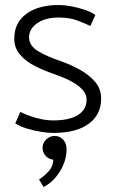

<svg xmlns="http://www.w3.org/2000/svg" viewBox="-20 -518 459 767"><path d="M41 -25Q60 -13 87.5 -4.5Q115 4 143.5 8.5Q172 13 192 13Q285 13 334.5 -23.5Q384 -60 384 -124Q384 -163 360 -191Q336 -219 299 -239.5Q262 -260 222 -274Q171 -291 134 -312.5Q97 -334 96 -368Q96 -403 129 -425.5Q162 -448 213 -448Q258 -448 289.5 -436Q321 -424 341 -414L361 -458Q345 -470 318 -479Q291 -488 263.5 -493Q236 -498 215 -498Q133 -498 85 -462.5Q37 -427 37 -364Q37 -326 60.5 -299Q84 -272 120 -254Q156 -236 194 -223Q229 -211 259 -196Q289 -181 307.5 -162Q326 -143 326 -119Q326 -92 309.5 -73.5Q293 -55 263.5 -46Q234 -37 194 -37Q169 -37 145 -42Q121 -47 100 -54.5Q79 -62 61 -71ZM198 25Q186 25 175 31.5Q164 38 157 48.5Q150 59 150 73Q150 90 162 104Q174 118 193 120Q192 146 176 164.5Q160 183 136 199L154 229Q180 216 200.5 192.5Q221 169 233.5 139Q246 109 246 79Q246 54 232 39.5Q218 25 198 25Z"/></svg>

Font: Catamaran Light
Style: Regular
Weight: 300
Designer: Pria Ravichandran
Version: Version 2.000